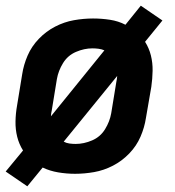

<svg xmlns="http://www.w3.org/2000/svg" viewBox="-20 -603 616 675"><path d="M76 52 130 -14Q155 -2 184.5 3Q214 8 244 8Q277 8 311 2Q345 -4 377 -20.5Q409 -37 434.5 -63.5Q460 -90 474 -122.5Q488 -155 493 -188L512 -298Q516 -326 516.5 -354Q517 -382 510.5 -408Q504 -434 490 -456L551 -531L475 -583L421 -516Q396 -529 366.5 -533.5Q337 -538 307 -538Q274 -538 240 -532Q206 -526 174 -509.5Q142 -493 116.5 -466.5Q91 -440 77 -407.5Q63 -375 58 -342L40 -232Q35 -204 34.5 -176Q34 -148 40.5 -122Q47 -96 61 -74L0 0ZM246 -97Q235 -97 224 -98.5Q213 -100 204 -105L392 -336Q392 -331 391 -326Q390 -321 389 -315L371 -205Q366 -176 349.5 -149Q333 -122 304 -109.5Q275 -97 246 -97ZM159 -194Q159 -199 160 -204.5Q161 -210 162 -215L180 -325Q185 -354 201.5 -381Q218 -408 247 -420.5Q276 -433 305 -433Q316 -433 327 -431.5Q338 -430 347 -426Z"/></svg>

Font: Iosevka Sparkle Oblique
Style: Bold
Weight: 700
Italic angle: -9°
Designer: Belleve Invis
Foundry: Belleve Invis
Version: Version 4.5.0; ttfautohint (v1.8.3)